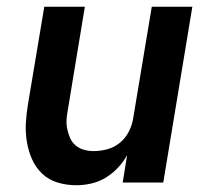

<svg xmlns="http://www.w3.org/2000/svg" viewBox="-20 -540 640 568"><path d="M206 8Q177 8 150.5 0Q124 -8 105 -26Q86 -44 75 -68.5Q64 -93 59.5 -120.5Q55 -148 56.5 -176Q58 -204 63 -233L111 -520H231L181 -217Q178 -202 177 -187Q176 -172 179 -158Q182 -144 187.5 -131.5Q193 -119 203.5 -110Q214 -101 228 -97Q242 -93 257 -93Q277 -93 297.5 -98.5Q318 -104 334.5 -117.5Q351 -131 361 -150.5Q371 -170 374 -190L429 -520H549L463 0H343L356 -81Q345 -61 328.5 -43.5Q312 -26 292 -14Q272 -2 249.5 3Q227 8 206 8Z"/></svg>

Font: Iosevka Extended
Style: Bold Italic
Weight: 700
Width: 7
Italic angle: -9°
Monospace: yes
Designer: Belleve Invis
Foundry: Belleve Invis
Version: Version 32.5.0; ttfautohint (v1.8.4)